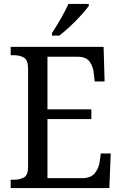

<svg xmlns="http://www.w3.org/2000/svg" viewBox="-20 -951 618 971"><path d="M34 0V-42H49Q80 -42 101 -53.5Q122 -65 122 -108V-601Q122 -648 100.5 -660Q79 -672 49 -672H34V-714H504L509 -539H459L454 -582Q451 -615 433 -639.5Q415 -664 373 -664H220V-398H442V-349H220V-50H395Q439 -50 459 -74.5Q479 -99 484 -132L490 -175H540L533 0ZM243 -784Q264 -816 287.5 -856.5Q311 -897 326 -931H429V-921Q417 -904 391.5 -875.5Q366 -847 335.5 -818.5Q305 -790 280 -771H243Z"/></svg>

Font: Noto Serif Myanmar SemCond
Style: Regular
Weight: 400
Width: 4
Designer: Ben Mitchell and the Monotype Design Team
Foundry: Monotype Imaging Inc.
Version: Version 2.106; ttfautohint (v1.8.4.7-5d5b)